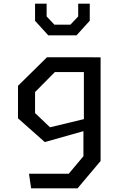

<svg xmlns="http://www.w3.org/2000/svg" viewBox="-20 -826 660 1046"><path d="M149.5 200H402.5L528 51V-513.5H485.5V-514H236L78 -358.5V-181.5L224 -52L434.5 -111.5V25L354.5 120.5H138ZM243 -633.5H397L469 -713V-806H406V-736.5L363.5 -691.5H276.5L234 -736.5V-806H171V-712.5ZM171 -210V-324.5L279 -433.5H437V-177L252.5 -132.5Z"/></svg>

Font: Monaspace Krypton
Style: Regular
Weight: 400
Designer: Riley Cran & the Lettermatic Team
Foundry: Lettermatic
Version: Version 1.200 (Monaspace Krypton)